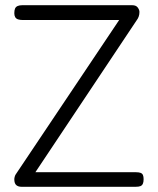

<svg xmlns="http://www.w3.org/2000/svg" viewBox="-20 -707 607 738"><path d="M63 11Q50 11 42.5 4.5Q35 -2 35 -18Q35 -22 36.5 -27.5Q38 -33 40 -36L438 -630H69Q57 -630 49.5 -632.5Q42 -635 38.5 -641Q35 -647 35 -656Q35 -668 38 -674.5Q41 -681 48 -684Q55 -687 66 -687H488Q503 -687 509.5 -678Q516 -669 516 -661Q516 -651 513 -643Q510 -635 506 -630L116 -45H503Q514 -45 520.5 -42.5Q527 -40 529.5 -34Q532 -28 532 -18Q532 -7 529 -0.5Q526 6 519.5 8.5Q513 11 501 11Z"/></svg>

Font: Fredoka Light Light
Style: Regular
Weight: 300
Version: Version 2.001